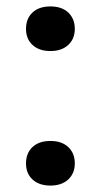

<svg xmlns="http://www.w3.org/2000/svg" viewBox="-20 -571 314 598"><path d="M137 7Q102 7 81.5 -11.8Q61 -30.5 61 -62Q61 -94 81.2 -113Q101.5 -132 137 -132Q172.5 -132 192.8 -112.8Q213 -93.5 213 -62Q213 -31 192.5 -12Q172 7 137 7ZM137 -412Q102 -412 81.5 -430.8Q61 -449.5 61 -481Q61 -513 81.2 -532Q101.5 -551 137 -551Q172.5 -551 192.8 -531.8Q213 -512.5 213 -481Q213 -450 192.5 -431Q172 -412 137 -412Z"/></svg>

Font: Encode Sans Exp Md
Style: Regular
Weight: 500
Width: 7
Designer: Multiple Designers
Foundry: Impallari Type
Version: Version 3.002; ttfautohint (v1.8.3) -l 8 -r 50 -G 200 -x 14 